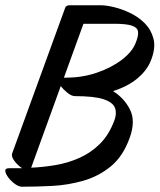

<svg xmlns="http://www.w3.org/2000/svg" viewBox="-46 -672 604 727"><path d="M0 -91 201 -643Q203 -648 206 -649Q210 -652 216 -652H337Q356 -652 385.5 -645Q415 -638 446.5 -623Q478 -608 502 -584Q526 -560 535 -526Q544 -492 527 -447Q513 -408 476 -376.5Q439 -345 382 -327Q425 -300 446.5 -256.5Q468 -213 445 -150Q420 -80 373.5 -42Q327 -4 269 12.5Q211 29 151 32Q91 35 37 35Q25 35 10.5 24.5Q-4 14 -14.5 0Q-25 -14 -26 -24.5Q-27 -35 -12 -35Q0 -35 12.5 -35Q25 -35 38 -35Q22 -45 9 -62Q-4 -79 0 -91ZM386 -582H270L196 -378Q199 -378 202 -378H205Q266 -378 321.5 -397Q377 -416 417 -447Q457 -478 469 -513Q479 -538 476.5 -553Q474 -568 453 -575Q432 -582 386 -582ZM238 -308Q225 -308 209.5 -320.5Q194 -333 184 -346L72 -37Q117 -39 164.5 -47Q212 -55 255.5 -74.5Q299 -94 333 -128Q367 -162 387 -216Q397 -242 389.5 -263Q382 -284 347 -296Q312 -308 238 -308Z"/></svg>

Font: Story Script
Style: Regular
Weight: 400
Designer: Lana Roulhac, Ben Buysse
Version: Version 1.000; ttfautohint (v1.8.4.7-5d5b)